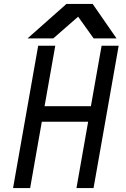

<svg xmlns="http://www.w3.org/2000/svg" viewBox="-20 -958 640 978"><path d="M174.5 -725H261.5L207 -417H443L497.5 -725H584.5L456.5 0H369.5L429 -338H193L133.5 0H46.5ZM318.5 -938H452L573.5 -762.5H457L378 -873L251.5 -762.5H120.5Z"/></svg>

Font: JuliaMono Italic
Style: Regular
Weight: 400
Italic angle: -9°
Monospace: yes
Designer: cormullion
Foundry: corm
Version: Version 0.049; ttfautohint (v1.8.4)